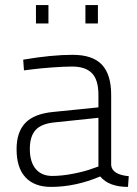

<svg xmlns="http://www.w3.org/2000/svg" viewBox="-20 -724 537 753"><path d="M416 -352V-76Q420 -39 485 -33L482 9Q407 9 373 -32Q276 9 180 9Q115 9 80 -28.5Q45 -66 45 -139Q45 -206 79.5 -242Q114 -278 189 -285L366 -303V-352Q366 -411 340.5 -437Q315 -463 263 -463Q231 -463 184 -459.5Q137 -456 106 -452L74 -448L71 -490Q182 -509 265 -509Q343 -509 379.5 -470.5Q416 -432 416 -352ZM366 -262 194 -244Q142 -239 119.5 -214Q97 -189 97 -140Q97 -89 120 -61.5Q143 -34 185 -34Q223 -34 268.5 -43Q314 -52 340 -62L366 -71ZM121 -632V-704H170V-632ZM315 -632V-704H364V-632Z"/></svg>

Font: TitilliumText
Style: Light
Weight: 300
Designer: Accademia di Belle Arti di Urbino and others
Foundry: Accademia di Belle Arti di Urbino and others.
Version: Version 60.001